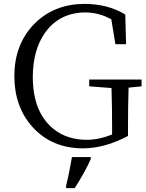

<svg xmlns="http://www.w3.org/2000/svg" viewBox="-20 -749 754 990"><path d="M710 -304V-339H440V-304L555 -295C557 -229 558 -163 558 -97V-56C513 -37 468 -28 425 -28C360 -29 305 -46 260 -81C186 -138 149 -229 149 -355C150 -445 170 -519 210 -577C260 -649 331 -685 422 -685C470 -684 514 -672 554 -649L575 -521H630L626 -674C566 -711 495 -729 413 -729C312 -728 227 -695 160 -629C89 -558 54 -467 54 -356C54 -252 85 -165 146 -96C213 -21 301 16 410 16C485 15 561 -6 640 -48V-96C640 -165 641 -232 643 -297ZM321 208V221H365C393 179 430 113 448 71V61H351C343 109 332 164 321 208Z"/></svg>

Font: Noto Serif Tangut
Style: Regular
Weight: 400
Designer: YANG Xicheng
Foundry: Liu Zhao Studio
Version: Version 2.169